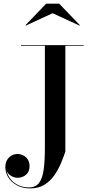

<svg xmlns="http://www.w3.org/2000/svg" viewBox="-20 -996 494 1046"><path d="M436 -750V-746.5H336V-170Q326.5 -141 312 -106.5Q297.5 -72 275.8 -40.8Q254 -9.5 221.8 10.5Q189.5 30.5 145 30.5Q103 30.5 72.5 13.8Q42 -3 25.5 -29.2Q9 -55.5 9 -84Q9 -107.5 18.2 -123.8Q27.5 -140 42.8 -148.5Q58 -157 75.5 -157Q90.5 -157 105.5 -150Q120.5 -143 130.8 -128.2Q141 -113.5 141 -90.5Q141 -69.5 131.5 -55.5Q122 -41.5 107.2 -34.5Q92.5 -27.5 75 -27.5Q57 -27.5 39 -38.8Q21 -50 15.5 -68Q20 -43.5 36.2 -22Q52.5 -0.5 78.5 12.2Q104.5 25 137.5 25Q174.5 25 193 0.2Q211.5 -24.5 218 -72.5Q224.5 -120.5 224.5 -190V-746.5H94.5V-750ZM120.5 -856.5 119 -859 231.5 -976H302.5L415 -859L413.5 -856.5L266.5 -924Z"/></svg>

Font: Bodoni Moda 48pt Medium
Style: Regular
Weight: 500
Designer: Owen Earl
Foundry: indestructible type
Version: Version 2.005